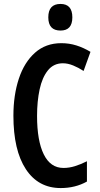

<svg xmlns="http://www.w3.org/2000/svg" viewBox="-20 -944 506 974"><path d="M299 -623Q252 -623 223 -587Q194 -551 181 -490.5Q168 -430 168 -356Q168 -230 202 -161Q236 -92 302 -92Q331 -92 360 -101Q389 -110 421 -126V-23Q362 10 288 10Q174 10 111 -86Q48 -182 48 -357Q48 -461 75.5 -544.5Q103 -628 157.5 -676.5Q212 -725 291 -725Q331 -725 367.5 -713.5Q404 -702 439 -681L404 -584Q378 -601 351 -612Q324 -623 299 -623ZM287 -924Q347 -924 347 -856Q347 -789 287 -789Q225 -789 225 -856Q225 -924 287 -924Z"/></svg>

Font: Noto Sans Malayalam ExtraCondensed SemiBold
Style: Regular
Weight: 600
Width: 2
Designer: Jelle Bosma - Monotype Design Team
Foundry: Monotype Imaging Inc.
Version: Version 2.104; ttfautohint (v1.8.4.7-5d5b)